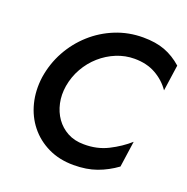

<svg xmlns="http://www.w3.org/2000/svg" viewBox="-129 -834 945 968"><g transform="rotate(20 343.5 -350.5)"><path d="M195 -350Q204 -402 229.5 -447Q255 -492 293 -525.5Q331 -559 377.5 -578Q424 -597 474 -597Q539 -597 587.5 -570Q636 -543 667 -498L687 -638Q644 -676 595 -694.5Q546 -713 478 -713Q400 -713 330.5 -685Q261 -657 206 -607.5Q151 -558 115 -492.5Q79 -427 67 -350Q57 -277 73.5 -211.5Q90 -146 130 -96Q170 -46 230 -17Q290 12 366 12Q436 12 490 -7.5Q544 -27 592 -62L612 -202Q567 -162 508.5 -132.5Q450 -103 379 -104Q329 -104 291.5 -124.5Q254 -145 230 -179Q206 -213 196.5 -257Q187 -301 195 -350Z"/></g></svg>

Font: Jost Medium
Style: Italic
Weight: 500
Italic angle: -5°
Version: Version 3.710